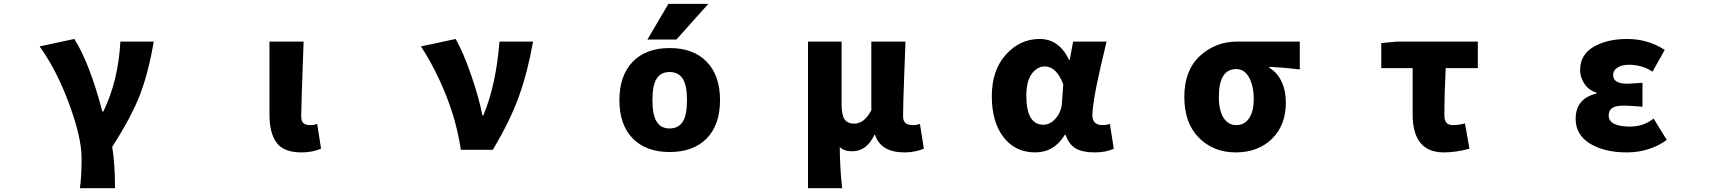

<svg xmlns="http://www.w3.org/2000/svg" viewBox="-20 -788 9040 1010"><path d="M585 202.1H400.4Q409.2 141.6 409.2 43.9Q409.2 -63.5 344.2 -240.2Q279.3 -417 188.5 -543.9L371.1 -583Q451.2 -456.1 518.6 -201.2H523.4Q601.6 -360.4 613.3 -569.3H789.1Q761.7 -411.1 718.3 -294.9Q674.8 -178.7 570.3 -15.6Q585 74.2 585 202.1Z M1566.4 13.7Q1472.7 13.7 1435.1 -37.1Q1397.5 -87.9 1397.5 -184.6V-569.3H1577.1Q1564.5 -229.5 1564.5 -177.7Q1564.5 -150.4 1576.2 -140.1Q1587.9 -129.9 1613.3 -129.9Q1633.8 -129.9 1648.4 -136.7L1668.9 -5.9Q1623 13.7 1566.4 13.7Z M2572.3 0H2404.3Q2381.8 -149.4 2324.7 -291Q2267.6 -432.6 2194.3 -543.9L2377 -583Q2418 -510.7 2459 -391.6Q2500 -272.5 2517.6 -180.7H2522.5Q2589.8 -341.8 2607.4 -569.3H2784.2Q2755.9 -409.2 2709.5 -280.3Q2663.1 -151.4 2572.3 0Z M3435.5 -146.5Q3457 -112.3 3502.4 -112.3Q3547.9 -112.3 3570.8 -146.5Q3593.8 -180.7 3593.8 -260.7Q3593.8 -340.8 3570.8 -375Q3547.9 -409.2 3502.4 -409.2Q3457 -409.2 3434.6 -375Q3412.1 -340.8 3412.1 -260.7Q3412.1 -180.7 3435.5 -146.5ZM3698.2 -60.5Q3627.9 11.7 3502.9 11.7Q3377.9 11.7 3308.1 -60.1Q3238.3 -131.8 3238.3 -261.2Q3238.3 -390.6 3308.1 -462.9Q3377.9 -535.2 3502.9 -535.2Q3627.9 -535.2 3697.8 -462.9Q3767.6 -390.6 3767.6 -261.2Q3767.6 -131.8 3698.2 -60.5ZM3706.1 -767.6 3538.1 -580.1H3385.7L3496.1 -767.6Z M4230.5 202.1V-569.3H4407.2V-239.3Q4407.2 -182.6 4422.9 -160.2Q4438.5 -137.7 4473.6 -137.7Q4526.4 -137.7 4563.5 -208V-569.3H4743.2Q4742.2 -539.1 4736.3 -384.8Q4730.5 -230.5 4730.5 -177.7Q4730.5 -151.4 4743.7 -140.6Q4756.8 -129.9 4783.2 -129.9Q4802.7 -129.9 4819.3 -136.7L4839.8 -5.9Q4793.9 13.7 4737.3 13.7Q4613.3 13.7 4583 -79.1H4580.1Q4539.1 7.8 4462.9 7.8Q4418.9 7.8 4397.5 -14.6Q4398.4 101.6 4410.2 202.1Z M5425.8 13.7Q5321.3 13.7 5259.3 -65.9Q5197.3 -145.5 5197.3 -282.2Q5197.3 -418.9 5271.5 -501Q5345.7 -583 5449.2 -583Q5550.8 -583 5603.5 -473.6H5607.4L5625 -569.3H5800.8Q5797.9 -554.7 5787.6 -512.2Q5777.3 -469.7 5772.5 -448.7Q5767.6 -427.7 5759.3 -389.2Q5751 -350.6 5746.1 -326.7Q5741.2 -302.7 5736.3 -272.9Q5731.4 -243.2 5729 -220.7Q5726.6 -198.2 5726.6 -180.7Q5726.6 -129.9 5781.2 -129.9Q5800.8 -129.9 5818.4 -136.7L5838.9 -5.9Q5799.8 13.7 5737.3 13.7Q5674.8 13.7 5638.7 -7.3Q5602.5 -28.3 5585.9 -78.1H5581.1Q5524.4 13.7 5425.8 13.7ZM5468.8 -131.8Q5504.9 -131.8 5534.2 -166Q5563.5 -200.2 5566.4 -248L5573.2 -344.7Q5537.1 -438.5 5476.6 -438.5Q5436.5 -438.5 5407.7 -399.9Q5378.9 -361.3 5378.9 -285.2Q5378.9 -131.8 5468.8 -131.8Z M6210 -278.3Q6210 -418 6292 -493.7Q6374 -569.3 6489.3 -569.3H6817.4V-422.9Q6724.6 -433.6 6657.2 -436.5V-431.6Q6698.2 -407.2 6721.2 -359.4Q6744.1 -311.5 6744.1 -249Q6744.1 -128.9 6670.9 -57.6Q6597.7 13.7 6480.5 13.7Q6363.3 13.7 6286.6 -63.5Q6210 -140.6 6210 -278.3ZM6575.2 -267.6Q6575.2 -335 6550.8 -379.9Q6526.4 -424.8 6483.4 -424.8Q6391.6 -424.8 6391.6 -278.3Q6391.6 -208 6416 -168.9Q6440.4 -129.9 6483.4 -129.9Q6526.4 -129.9 6550.8 -166Q6575.2 -202.1 6575.2 -267.6Z M7575.2 13.7Q7411.1 13.7 7411.1 -186.5V-429.7H7246.1V-561.5L7331.1 -569.3H7753.9V-429.7H7585Q7578.1 -296.9 7578.1 -179.7Q7578.1 -129.9 7622.1 -129.9Q7652.3 -129.9 7686.5 -138.7L7710 -5.9Q7638.7 13.7 7575.2 13.7Z M8537.1 13.7Q8420.9 13.7 8344.7 -32.2Q8268.6 -78.1 8268.6 -163.1Q8268.6 -269.5 8377.9 -295.9V-300.8Q8336.9 -313.5 8314.5 -347.7Q8292 -381.8 8292 -418.9Q8292 -500 8362.8 -541.5Q8433.6 -583 8539.1 -583Q8649.4 -583 8737.3 -525.4L8672.9 -411.1Q8618.2 -447.3 8549.8 -447.3Q8511.7 -447.3 8488.8 -432.6Q8465.8 -418 8465.8 -393.6Q8465.8 -347.7 8539.1 -347.7Q8554.7 -347.7 8620.1 -352.5V-226.6Q8609.4 -227.5 8588.9 -229Q8568.4 -230.5 8551.8 -231.4Q8535.2 -232.4 8521.5 -232.4Q8480.5 -232.4 8461.4 -220.2Q8442.4 -208 8442.4 -180.7Q8442.4 -122.1 8555.7 -122.1Q8624 -122.1 8678.7 -164.1L8748 -51.8Q8656.2 13.7 8537.1 13.7Z"/></svg>

Font: GenEi Gothic M Heavy
Style: Regular
Weight: 800
Designer: o_tamon (Modified); [Source Han Sans]
Ryoko NISHIZUKA  (kana & ideographs); Paul D. Hunt (Latin, Greek & Cyrillic); Wenl
Version: Version 1.1a;Original Version 1.004